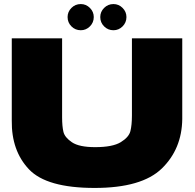

<svg xmlns="http://www.w3.org/2000/svg" viewBox="-20 -916 960 946"><path d="M630 -727H878V-329Q876 -182 777.5 -86Q679 10 446 10Q210 10 123 -81.5Q36 -173 38 -322V-727H286V-338Q286 -294 292.5 -266.5Q299 -239 334.5 -215Q370 -191 449 -191Q535 -191 575 -215.5Q615 -240 622.5 -270Q630 -300 630 -347ZM313 -832Q313 -858 332 -877Q351 -896 378 -896Q404 -896 423 -877Q442 -858 442 -832Q442 -805 423 -786Q404 -767 378 -767Q351 -767 332 -786Q313 -805 313 -832ZM474 -832Q474 -858 493 -877Q512 -896 539 -896Q565 -896 584 -877Q603 -858 603 -832Q603 -805 584 -786Q565 -767 539 -767Q512 -767 493 -786Q474 -805 474 -832Z"/></svg>

Font: Mantou Sans
Style: Regular
Weight: 400
Designer: Mant0u / artakana
Foundry: Mant0u / artakana
Version: Version 1.001;October 22, 2023;FontCreator 14.0.0.2901 64-bi